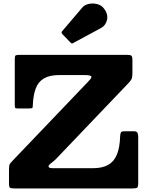

<svg xmlns="http://www.w3.org/2000/svg" viewBox="-20 -1058 834 1078"><path d="M375.5 -819.5Q380.5 -814.5 383.5 -813.8Q386.5 -813 392 -817L546 -900Q574 -915 581 -947Q588 -979 563 -1011Q549.5 -1029 525.5 -1035Q501.5 -1041 478.2 -1036Q455 -1031 442 -1015.5L330 -884Q321.5 -875.5 330 -866.5ZM89 -750Q73 -750 68 -747Q63 -744 63 -727.5V-468.5Q63 -455 65.5 -452Q68 -449 81.5 -449H141Q158 -449 161.2 -452Q164.5 -455 164.5 -471Q167 -525.5 181 -562.2Q195 -599 226.8 -617.8Q258.5 -636.5 312.5 -636.5H455Q493.5 -636.5 493.5 -626Q493.5 -620 486.8 -612.8Q480 -605.5 472 -596.5L50 -155Q40 -145 35.2 -137.2Q30.5 -129.5 30.5 -107V-26.5Q30.5 -8 36.2 -4Q42 0 60.5 0H724Q745 0 750.5 -4.8Q756 -9.5 756 -30.5V-287.5Q756 -302 752.2 -311.5Q748.5 -321 732.5 -321H681Q663 -321 659.2 -315.2Q655.5 -309.5 654.5 -292Q652.5 -229 636.2 -189.8Q620 -150.5 587 -132Q554 -113.5 499.5 -113.5H280.5Q264.5 -113.5 258.5 -116.2Q252.5 -119 252.5 -123Q252.5 -131.5 268 -142.8Q283.5 -154 294.5 -165.5L700.5 -590.5Q712 -602 717.8 -612.5Q723.5 -623 723.5 -646.5V-723Q723.5 -739.5 718 -744.8Q712.5 -750 696.5 -750Z"/></svg>

Font: Besley ExtraBold
Style: Regular
Weight: 800
Designer: Owen Earl
Foundry: indestructible type*
Version: Version 2.001